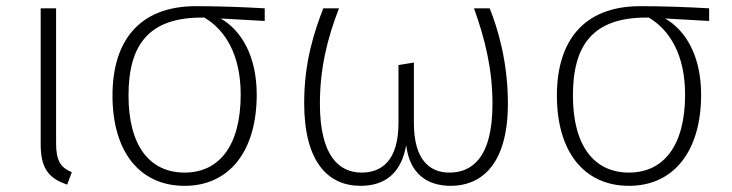

<svg xmlns="http://www.w3.org/2000/svg" viewBox="-20 -591 2374 623"><path d="M162 -564H112V-124C112 -48 135 -13 198 8L213 -32C177 -48 162 -68 162 -127Z M839 -564C770 -568 689 -571 616 -571C429 -571 345 -455 345 -281C345 -99 433 12 579 12C723 12 813 -99 813 -284C813 -408 764 -492 696 -531L839 -523ZM761 -284C761 -118 691 -31 579 -31C465 -31 397 -119 397 -281C397 -445 462 -535 638 -534H643C711 -494 761 -413 761 -284Z M1569 -564H1518C1554 -464 1578 -366 1578 -254C1578 -72 1506 -31 1438 -31C1377 -31 1323 -69 1323 -192V-388L1273 -380V-193C1273 -69 1218 -31 1153 -31C1081 -31 1018 -84 1018 -255C1018 -366 1041 -464 1080 -564H1029C1000 -489 967 -391 967 -257C967 -66 1044 12 1150 12C1228 12 1282 -28 1298 -120C1309 -28 1365 12 1443 12C1535 12 1628 -49 1628 -255C1628 -391 1595 -499 1569 -564Z M2281 -564C2212 -568 2131 -571 2058 -571C1871 -571 1787 -455 1787 -281C1787 -99 1875 12 2021 12C2165 12 2255 -99 2255 -284C2255 -408 2206 -492 2138 -531L2281 -523ZM2203 -284C2203 -118 2133 -31 2021 -31C1907 -31 1839 -119 1839 -281C1839 -445 1904 -535 2080 -534H2085C2153 -494 2203 -413 2203 -284Z"/></svg>

Font: Glow Sans SC Normal Light
Style: Regular
Weight: 300
Designer: Ryoko NISHIZUKA (kana, bopomofo & ideographs); Paul D. Hunt (Latin, Greek & Cyrillic); Sandoll Communications, Soo-young
Version: Version 0.93